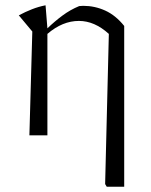

<svg xmlns="http://www.w3.org/2000/svg" viewBox="-20 -511 571 725"><path d="M91 0 102 -392 51 -453Q75 -466 100.5 -476Q126 -486 152 -491L159 -404Q186 -430 215.5 -452Q245 -474 279 -488Q286 -489 294 -489Q338 -489 377.5 -471Q417 -453 449 -413V194H383L377 184L391 -383Q337 -432 278 -432Q216 -432 159 -383V0Z"/></svg>

Font: Piazzolla Light
Style: Regular
Weight: 300
Designer: Juan Pablo del Peral
Foundry: Huerta Tipografica
Version: Version 1.330